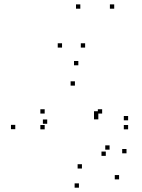

<svg xmlns="http://www.w3.org/2000/svg" viewBox="-20 -848 660 890"><path d="M532 -16.5V-36.5H512V-16.5ZM566.4 -137.3V-157.3H546.4V-137.3ZM487.9 -154.2V-174.2H467.9V-154.2ZM470.4 -125.5V-145.5H450.4V-125.5ZM359.8 -66.8V-86.8H339.8V-66.8ZM198.8 -274.2V-294.2H178.8V-274.2ZM327.3 -451.1V-471.1H307.3V-451.1ZM435.8 -312.4V-332.4H415.8V-312.4ZM435.8 -294.7V-314.7H415.8V-294.7ZM453.5 -321.6V-341.6H433.5V-321.6ZM187.1 -321.6V-341.6H167.1V-321.6ZM187.1 -248.5V-268.5H167.1V-248.5ZM573.9 -248.5V-268.5H553.9V-248.5ZM573.9 -290.3V-310.3H553.9V-290.3ZM343.1 -545.3V-565.3H323.1V-545.3ZM50.8 -249.2V-269.2H30.8V-249.2ZM345.9 22V2H325.9V22ZM267.6 -627.4V-647.4H247.6V-627.4ZM352.3 -807.7V-827.7H332.3V-807.7ZM509.4 -807.7V-827.7H489.4V-807.7ZM374.6 -627.4V-647.4H354.6V-627.4Z"/></svg>

Font: Monaspace Xenon Dots Var
Style: Regular
Weight: 400
Designer: Riley Cran and the Lettermatic Team
Version: Version 1.100 (Monaspace Xenon Dots)